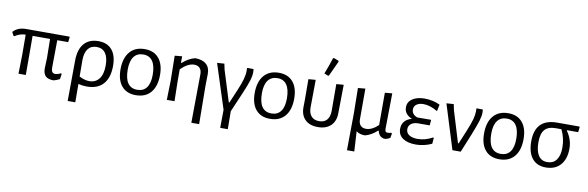

<svg xmlns="http://www.w3.org/2000/svg" viewBox="-62 -1231 5940 1939"><g transform="rotate(10 2908.5 -262.0)"><path d="M455 -401 452 -119Q452 -62 492 -62Q518 -62 551 -79L558 -72L550 -19Q519 -2 487 5Q431 5 405.5 -20.5Q380 -46 380 -97L384 -208L381 -401H202L203 0H128L132 -194L131 -401Q73 -400 21 -366L12 -368L-5 -400L-4 -409Q23 -435 54.5 -446.5Q86 -458 128 -458H569L573 -453L567 -401Z M1055 -243Q1055 -121 997 -56.5Q939 8 828 8Q786 8 742 -3L743 185H665L668 -226Q668 -342 719.5 -403Q771 -464 868 -464Q958 -464 1006.5 -407Q1055 -350 1055 -243ZM981 -234Q981 -317 950 -360Q919 -403 860 -403Q802 -403 771 -362.5Q740 -322 740 -245L741 -79Q797 -50 845 -50Q908 -50 944.5 -97Q981 -144 981 -234Z M1538 -235Q1538 -119 1484 -55.5Q1430 8 1331 8Q1237 8 1186 -52Q1135 -112 1135 -222Q1135 -338 1189 -402Q1243 -466 1342 -466Q1436 -466 1487 -405.5Q1538 -345 1538 -235ZM1207 -234Q1207 -48 1336 -48Q1399 -48 1432 -92.5Q1465 -137 1465 -224Q1465 -316 1432.5 -363Q1400 -410 1337 -410Q1274 -410 1240.5 -365.5Q1207 -321 1207 -234Z M1938 -311Q1939 -352 1919 -375Q1899 -398 1860 -398Q1797 -398 1724 -327V-201L1728 0H1649L1654 -194L1650 -453L1725 -460V-393H1731Q1793 -448 1858 -464Q1933 -464 1972.5 -429Q2012 -394 2011 -329L2009 -199L2013 185H1933Z M2460 -427Q2460 -388 2444.5 -338Q2429 -288 2390 -197L2305 1L2307 185H2229L2231 0L2084 -456L2158 -461L2171 -400L2270 -83H2276L2334 -219Q2366 -295 2379 -342.5Q2392 -390 2392 -428Q2392 -445 2391 -454L2395 -459L2458 -458Q2460 -436 2460 -427Z M2914 -235Q2914 -119 2860 -55.5Q2806 8 2707 8Q2613 8 2562 -52Q2511 -112 2511 -222Q2511 -338 2565 -402Q2619 -466 2718 -466Q2812 -466 2863 -405.5Q2914 -345 2914 -235ZM2583 -234Q2583 -48 2712 -48Q2775 -48 2808 -92.5Q2841 -137 2841 -224Q2841 -316 2808.5 -363Q2776 -410 2713 -410Q2650 -410 2616.5 -365.5Q2583 -321 2583 -234Z M3021 -171 3022 -236 3021 -454 3095 -460 3092 -180Q3091 -121 3119 -88Q3147 -55 3200 -55Q3253 -55 3280.5 -87.5Q3308 -120 3308 -180L3307 -454L3382 -460L3378 -171Q3379 -89 3331.5 -41.5Q3284 6 3198 6Q3112 6 3065.5 -41Q3019 -88 3021 -171ZM3238 -709 3287 -690 3290 -680Q3265 -624 3219 -526L3211 -522L3170 -539Q3202 -618 3229 -705Z M3947 -59 3939 -14Q3912 3 3882 6Q3853 2 3836 -14.5Q3819 -31 3811 -64H3805Q3745 -10 3682 6Q3624 6 3592 -21L3604 185H3529L3533 -194L3529 -453L3604 -460V-148Q3603 -107 3622.5 -84Q3642 -61 3680 -61Q3741 -61 3805 -122V-453L3880 -460L3875 -98Q3875 -77 3881.5 -68.5Q3888 -60 3904 -60Q3921 -60 3939 -66Z M4371 -89 4366 -29Q4329 -11 4285.5 -1.5Q4242 8 4203 8Q4118 8 4069 -25.5Q4020 -59 4020 -122Q4020 -167 4045.5 -197.5Q4071 -228 4120 -241Q4040 -274 4040 -346Q4040 -401 4087.5 -433Q4135 -465 4212 -465Q4253 -465 4295 -456Q4337 -447 4370 -430L4357 -366L4350 -364Q4316 -385 4279.5 -396.5Q4243 -408 4210 -408Q4167 -408 4140 -389Q4113 -370 4113 -337Q4113 -285 4171 -264L4309 -265L4313 -259L4308 -207H4194Q4146 -207 4119 -186.5Q4092 -166 4092 -131Q4092 -92 4124.5 -71.5Q4157 -51 4210 -51Q4289 -51 4364 -93Z M4811 -428Q4811 -391 4796 -341.5Q4781 -292 4742 -194L4663 0H4578L4436 -456L4510 -461L4523 -400L4621 -79H4628L4686 -219Q4718 -296 4731 -343.5Q4744 -391 4744 -428Q4744 -445 4743 -454L4747 -459L4809 -458Q4811 -438 4811 -428Z M5266 -235Q5266 -119 5212 -55.5Q5158 8 5059 8Q4965 8 4914 -52Q4863 -112 4863 -222Q4863 -338 4917 -402Q4971 -466 5070 -466Q5164 -466 5215 -405.5Q5266 -345 5266 -235ZM4935 -234Q4935 -48 5064 -48Q5127 -48 5160 -92.5Q5193 -137 5193 -224Q5193 -316 5160.5 -363Q5128 -410 5065 -410Q5002 -410 4968.5 -365.5Q4935 -321 4935 -234Z M5684 -400 5682 -394Q5739 -315 5739 -220Q5739 -113 5685 -52.5Q5631 8 5535 8Q5444 8 5395 -53Q5346 -114 5346 -227Q5346 -458 5572 -458H5799L5803 -453L5797 -400ZM5625 -400H5566Q5490 -400 5454.5 -359.5Q5419 -319 5419 -232Q5419 -141 5450 -94.5Q5481 -48 5540 -48Q5602 -48 5634.5 -92Q5667 -136 5667 -218Q5667 -315 5625 -400Z"/></g></svg>

Font: Alegreya Sans
Style: Regular
Weight: 400
Designer: Juan Pablo del Peral
Foundry: Huerta Tipografica
Version: Version 2.008; ttfautohint (v1.6)